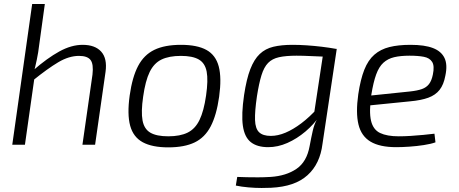

<svg xmlns="http://www.w3.org/2000/svg" viewBox="-20 -720 2282 955"><path d="M391 -497Q453 -497 483.5 -463Q514 -429 505 -363L453 0H390L440 -349Q446 -401 430.5 -421.5Q415 -442 373 -442Q323 -442 270 -410.5Q217 -379 144 -320L145 -370Q215 -431 275 -464Q335 -497 391 -497ZM203 -700 175 -497Q171 -461 163 -423Q155 -385 148 -360L153 -345L104 0H41L140 -700Z M880 -497Q961 -497 1007 -471.5Q1053 -446 1068 -389.5Q1083 -333 1070 -239Q1057 -147 1028 -91.5Q999 -36 948 -11.5Q897 13 817 13Q737 13 690 -12.5Q643 -38 627.5 -94.5Q612 -151 625 -245Q638 -337 667 -392Q696 -447 747.5 -472Q799 -497 880 -497ZM880 -442Q821 -442 783.5 -424Q746 -406 724.5 -362Q703 -318 692 -239Q681 -164 689 -121Q697 -78 728 -60Q759 -42 817 -42Q876 -42 913.5 -60.5Q951 -79 972.5 -123.5Q994 -168 1005 -245Q1016 -321 1008 -363.5Q1000 -406 969 -424Q938 -442 880 -442Z M1591 -477H1655L1584 -4Q1578 45 1559.5 84Q1541 123 1509.5 151.5Q1478 180 1433 195.5Q1388 211 1328 214Q1312 215 1281 215Q1250 215 1215.5 212Q1181 209 1153 203L1160 160Q1184 161 1209 161.5Q1234 162 1263 162Q1292 162 1326 160Q1403 155 1454.5 120Q1506 85 1520 7Q1528 -36 1535.5 -69Q1543 -102 1556 -125L1539 -134ZM1434 -497Q1469 -497 1506 -494.5Q1543 -492 1580.5 -487.5Q1618 -483 1651 -477L1623 -437Q1568 -439 1527 -441Q1486 -443 1455 -443Q1402 -443 1368 -435.5Q1334 -428 1313.5 -407Q1293 -386 1280.5 -345.5Q1268 -305 1258 -241Q1247 -166 1248.5 -123Q1250 -80 1269 -62Q1288 -44 1327 -44Q1362 -44 1400 -60Q1438 -76 1478.5 -106.5Q1519 -137 1560 -182L1574 -149Q1542 -102 1499.5 -66Q1457 -30 1409.5 -9Q1362 12 1314 12Q1259 12 1227.5 -13Q1196 -38 1188 -94.5Q1180 -151 1194 -247Q1206 -327 1225 -376Q1244 -425 1272 -451.5Q1300 -478 1340 -487.5Q1380 -497 1434 -497Z M2022 -497Q2092 -497 2133.5 -481Q2175 -465 2191 -431.5Q2207 -398 2195 -343Q2187 -299 2166.5 -273Q2146 -247 2110.5 -234Q2075 -221 2020 -216L1781 -192L1787 -241L2019 -265Q2056 -269 2078.5 -277Q2101 -285 2114 -302Q2127 -319 2133 -349Q2142 -392 2129.5 -412Q2117 -432 2088 -437.5Q2059 -443 2017 -443Q1972 -443 1940.5 -435.5Q1909 -428 1887 -408Q1865 -388 1851 -349.5Q1837 -311 1827 -249Q1815 -164 1825.5 -119.5Q1836 -75 1870.5 -58.5Q1905 -42 1963 -42Q1991 -42 2023 -44Q2055 -46 2085.5 -49Q2116 -52 2141 -55L2146 -12Q2124 -4 2088.5 1.5Q2053 7 2016 9.5Q1979 12 1951 12Q1869 12 1823 -15.5Q1777 -43 1763 -101Q1749 -159 1762 -251Q1773 -325 1792 -373Q1811 -421 1842 -448Q1873 -475 1917 -486Q1961 -497 2022 -497Z"/></svg>

Font: Exo 2 Light
Style: Italic
Weight: 300
Italic angle: -8°
Designer: Natanael Gama
Foundry: Natanael Gama
Version: Version 2.010